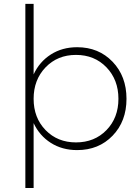

<svg xmlns="http://www.w3.org/2000/svg" viewBox="-20 -762 711 976"><path d="M108.9 193.8V-742.2H150.9V-383.8Q180.7 -448.2 238.5 -485.1Q296.4 -522 372.1 -522Q481.4 -522 552.2 -448.2Q623 -374.5 623 -259.8Q623 -145.5 552.5 -72.3Q481.9 1 372.1 1Q296.4 1 238.5 -35.6Q180.7 -72.3 150.9 -136.2V193.8ZM366.2 -38.1Q460.4 -38.1 521.2 -100.6Q582 -163.1 582 -259.8Q582 -356.4 521.2 -419.7Q460.4 -482.9 366.2 -482.9Q272.5 -482.9 211.7 -419.7Q150.9 -356.4 150.9 -259.8Q150.9 -163.1 211.7 -100.6Q272.5 -38.1 366.2 -38.1Z"/></svg>

Font: Trueno UltraLight
Style: Regular
Weight: 250
Designer: Julieta Ulanovsky
Foundry: Julieta Ulanovsky
Version: Version 3.001b | FøM Fix